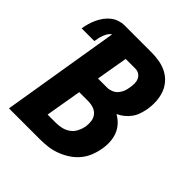

<svg xmlns="http://www.w3.org/2000/svg" viewBox="-205 -870 1005 1005"><g transform="rotate(45 297.0 -367.5)"><path d="M21 0 129 -656Q118 -649 111 -637.5Q104 -626 99.5 -614Q95 -602 92.5 -589.5Q90 -577 88 -565H-6Q-3 -585 2.5 -604.5Q8 -624 16.5 -642.5Q25 -661 37.5 -678.5Q50 -696 66.5 -709Q83 -722 103 -728.5Q123 -735 142 -735H341Q372 -735 401.5 -729.5Q431 -724 456 -711Q481 -698 500 -676Q519 -654 528.5 -627Q538 -600 539.5 -569.5Q541 -539 536 -509Q532 -489 525.5 -469Q519 -449 506.5 -431.5Q494 -414 477 -400Q460 -386 440 -377Q463 -364 480.5 -345Q498 -326 507.5 -302Q517 -278 518.5 -250.5Q520 -223 515 -195Q510 -166 498.5 -137.5Q487 -109 467 -85.5Q447 -62 420.5 -45Q394 -28 365.5 -17.5Q337 -7 307.5 -3.5Q278 0 250 0ZM240 -440H308Q323 -440 339 -446.5Q355 -453 366 -465.5Q377 -478 383 -493.5Q389 -509 391 -525Q394 -540 394 -556Q394 -572 388 -585.5Q382 -599 369.5 -607Q357 -615 341 -615H270ZM187 -120H250Q270 -120 291 -125Q312 -130 330 -143Q348 -156 358 -176Q368 -196 372 -216Q375 -237 372.5 -257Q370 -277 358 -292Q346 -307 327 -313.5Q308 -320 287 -320H221Z"/></g></svg>

Font: Iosevka SS04 Hv Ex Obl
Style: Regular
Weight: 900
Width: 7
Italic angle: -9°
Monospace: yes
Designer: Belleve Invis
Foundry: Belleve Invis
Version: Version 19.0.0; ttfautohint (v1.8.4)